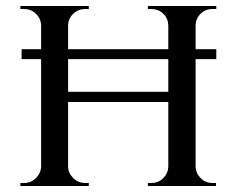

<svg xmlns="http://www.w3.org/2000/svg" viewBox="-20 -620 789 640"><path d="M701 -456V-423H52V-456ZM632 -600V0H541V-600ZM207 -600V0H117V-600ZM551 -314V-280H197V-314ZM120 -64V0H48V-10Q48 -10 54 -10Q60 -10 60 -10Q83 -10 99.5 -26Q116 -42 117 -64ZM205 -64H207Q208 -42 224.5 -26Q241 -10 264 -10Q264 -10 270 -10Q276 -10 276 -10V0H205ZM205 -536V-600H276V-590Q276 -590 270 -590Q264 -590 264 -590Q241 -590 224.5 -574.5Q208 -559 207 -536ZM120 -536H117Q116 -559 99.5 -574.5Q83 -590 60 -590Q60 -590 54 -590Q48 -590 48 -590V-600H120ZM544 -64V0H473V-10Q473 -10 478.5 -10Q484 -10 484 -10Q508 -10 524 -26Q540 -42 541 -64ZM629 -64H632Q633 -42 649 -26Q665 -10 689 -10Q689 -10 694.5 -10Q700 -10 700 -10V0H629ZM629 -536V-600H701V-590Q701 -590 695 -590Q689 -590 689 -590Q665 -590 649 -574.5Q633 -559 632 -536ZM544 -536H541Q540 -559 524 -574.5Q508 -590 484 -590Q484 -590 478.5 -590Q473 -590 473 -590V-600H544Z"/></svg>

Font: Cinzel Eorzea
Style: Regular
Weight: 500
Designer: Natanael Gama
Version: Version 2.000